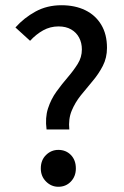

<svg xmlns="http://www.w3.org/2000/svg" viewBox="-20 -702 475 734"><path d="M158 -207Q152 -252 163.5 -287.5Q175 -323 196 -352Q217 -381 239 -406.5Q261 -432 277 -457.5Q293 -483 293 -513Q293 -538 282.5 -558Q272 -578 252 -589.5Q232 -601 204 -601Q172 -601 145 -586Q118 -571 95 -546L39 -597Q72 -634 116 -658Q160 -682 215 -682Q267 -682 306 -663Q345 -644 367 -607.5Q389 -571 389 -519Q389 -481 373 -450Q357 -419 334 -392Q311 -365 289 -337.5Q267 -310 254 -278.5Q241 -247 245 -207ZM203 12Q176 12 156 -8Q136 -28 136 -58Q136 -90 156 -109.5Q176 -129 203 -129Q232 -129 251 -109.5Q270 -90 270 -58Q270 -28 251 -8Q232 12 203 12Z"/></svg>

Font: Source Sans 3 ExtraLight Medium
Style: Regular
Weight: 500
Version: Version 3.052;hotconv 1.1.0;makeotfexe 2.6.0